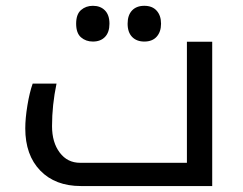

<svg xmlns="http://www.w3.org/2000/svg" viewBox="-20 -625 818 645"><path d="M252 0Q165.5 0 115.2 -52Q64.9 -104 64.9 -193.8Q64.9 -227.1 72 -270.5Q79.1 -314 89.8 -344.2H169.9Q154.8 -272 154.8 -201.2Q154.8 -146.5 180.7 -112.3Q206.5 -78.1 249 -78.1H607.9V-484.9H692.9V0ZM292 -485.4Q268.6 -485.4 252.2 -499.5Q235.8 -513.7 235.8 -545.4Q235.8 -577.1 252.2 -591.3Q268.6 -605.5 292 -605.5Q317.4 -605.5 332.5 -590.1Q347.7 -574.7 347.7 -545.4Q347.7 -516.6 332.8 -501Q317.9 -485.4 292 -485.4ZM464.8 -485.4Q439 -485.4 423.8 -501Q408.7 -516.6 408.7 -545.4Q408.7 -574.2 423.6 -589.8Q438.5 -605.5 464.8 -605.5Q491.7 -605.5 506.3 -589.1Q521 -572.8 521 -545.4Q521 -518.1 506.3 -501.7Q491.7 -485.4 464.8 -485.4Z"/></svg>

Font: Noto Sans Kufi Arabic
Style: Regular
Weight: 400
Designer: Monotype Design team
Foundry: Monotype Imaging Inc.
Version: Version 1.02